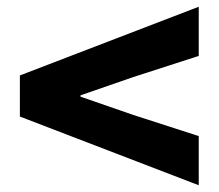

<svg xmlns="http://www.w3.org/2000/svg" viewBox="-20 -665 649 570"><path d="M570 -115V-261L375 -324L219 -378V-382L375 -436L570 -499V-645L39 -441V-319Z"/></svg>

Font: Noto Sans JP Black
Style: Regular
Weight: 900
Designer: Ryoko NISHIZUKA  (kana, bopomofo & ideographs); Paul D. Hunt (Latin, Greek & Cyrillic); Sandoll Communications , Soo-you
Foundry: Adobe
Version: Version 2.002;hotconv 1.0.116;makeotfexe 2.5.65601